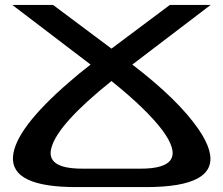

<svg xmlns="http://www.w3.org/2000/svg" viewBox="-20 -506 908 782"><path d="M319 181H550Q758 182 641 24Q577 -61 434 -176Q217 -2 190 94Q168 168 274 179Q294 181 319 181ZM434 -308 672 -486H838L519 -243Q706 -100 789 21Q918 210 701 247Q648 256 575 256H294Q23 257 33 131Q42 19 260 -170Q303 -208 349 -243L30 -486H196Z"/></svg>

Font: Aneo
Style: Regular
Weight: 400
Designer: Anastasios Pappas
Foundry: Anastasios Pappas
Version: Version 1.000